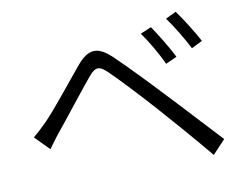

<svg xmlns="http://www.w3.org/2000/svg" viewBox="-76 -831 1152 903"><g transform="rotate(-10 500.0 -379.0)"><path d="M688 -675 636 -653C668 -609 705 -544 729 -493L782 -517C759 -565 712 -640 688 -675ZM815 -726 765 -702C797 -658 835 -595 861 -544L913 -570C889 -616 841 -692 815 -726ZM56 -260 123 -192C138 -212 159 -242 179 -266C225 -322 311 -433 361 -493C396 -536 415 -539 454 -501C498 -459 591 -359 649 -294C714 -221 803 -119 875 -32L936 -97C859 -179 760 -288 692 -359C634 -421 547 -512 487 -569C420 -632 376 -621 323 -559C262 -486 173 -373 125 -324C99 -298 81 -281 56 -260Z"/></g></svg>

Font: Noto Sans CJK SC DemiLight
Style: Regular
Weight: 350
Designer: Ryoko NISHIZUKA 西塚涼子 (kana, bopomofo & ideographs); Paul D. Hunt (Latin, Greek & Cyrillic); Sandoll Communications 산돌커뮤니
Foundry: Adobe
Version: Version 2.004;hotconv 1.0.118;makeotfexe 2.5.65603